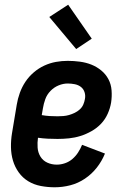

<svg xmlns="http://www.w3.org/2000/svg" viewBox="-20 -786 540 814"><path d="M212 8Q182 8 153 2.5Q124 -3 100 -17.5Q76 -32 59.5 -55Q43 -78 35 -105Q27 -132 26.5 -162Q26 -192 31 -222L51 -342Q55 -367 64 -392Q73 -417 87.5 -439Q102 -461 123 -479Q144 -497 168 -508Q192 -519 217 -523.5Q242 -528 267 -528Q293 -528 319 -524.5Q345 -521 367.5 -512Q390 -503 409 -487.5Q428 -472 439.5 -450.5Q451 -429 453 -403Q455 -377 451 -351Q447 -327 436.5 -303.5Q426 -280 408.5 -261.5Q391 -243 368 -230Q345 -217 321 -209.5Q297 -202 272.5 -199.5Q248 -197 224 -197Q203 -197 182.5 -198Q162 -199 141 -202Q138 -181 139.5 -160Q141 -139 151.5 -122Q162 -105 180.5 -96.5Q199 -88 221 -88Q238 -88 255.5 -94Q273 -100 287 -112Q301 -124 311 -139.5Q321 -155 328 -172L425 -135Q412 -103 390.5 -75.5Q369 -48 340 -28.5Q311 -9 278 -0.5Q245 8 212 8ZM224 -293Q236 -293 248.5 -294Q261 -295 273 -298.5Q285 -302 296.5 -307.5Q308 -313 318 -322Q328 -331 333 -342.5Q338 -354 340 -366Q343 -381 338.5 -395Q334 -409 323 -417.5Q312 -426 297 -429Q282 -432 267 -432Q248 -432 228.5 -424Q209 -416 194 -400.5Q179 -385 172 -365.5Q165 -346 162 -327L157 -298Q174 -295 190.5 -294Q207 -293 224 -293ZM303 -578 189 -714 269 -766 369 -622Z"/></svg>

Font: Iosevka
Style: Bold Italic
Weight: 700
Italic angle: -9°
Monospace: yes
Designer: Belleve Invis
Foundry: Belleve Invis
Version: Version 32.5.0; ttfautohint (v1.8.4)